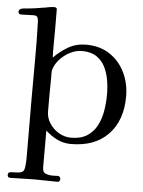

<svg xmlns="http://www.w3.org/2000/svg" viewBox="-82 -768 751 1009"><g transform="rotate(5 293.0 -264.0)"><path d="M479 -288Q479 -326 472.5 -364Q466 -402 450 -433.5Q434 -465 404.5 -484.5Q375 -504 329 -504Q297 -504 265.5 -488Q234 -472 210.5 -445.5Q187 -419 179 -387Q178 -380 178.5 -372.5Q179 -365 179 -357Q179 -336 178.5 -315Q178 -294 178 -273V-173Q178 -138 197 -109Q216 -80 246 -62.5Q276 -45 310 -45Q362 -45 395 -66.5Q428 -88 446.5 -123.5Q465 -159 472 -202Q479 -245 479 -288ZM580 -286Q580 -160 509.5 -86Q439 -12 312 -12Q273 -12 239.5 -28.5Q206 -45 178 -71V123Q178 149 195 155.5Q212 162 234 162Q240 162 246.5 161.5Q253 161 259 161Q266 161 269.5 166Q273 171 273 177Q273 192 259 192Q228 192 197.5 191Q167 190 136 190Q105 190 73.5 191.5Q42 193 10 193Q-4 193 -4 178Q-4 164 11.5 163Q27 162 36 162Q42 162 47.5 161.5Q53 161 59 160Q76 156 80 145.5Q84 135 85 120Q87 102 87 83Q87 64 87 45L86 -238Q86 -337 86.5 -436Q87 -535 84 -634Q84 -648 80 -658.5Q76 -669 59 -669Q43 -669 27 -668Q11 -667 -6 -667Q-22 -667 -22 -680Q-22 -692 -12 -696Q-5 -699 2.5 -700Q10 -701 17 -701Q40 -703 58.5 -705.5Q77 -708 99 -712Q116 -714 131.5 -717.5Q147 -721 163 -721Q174 -721 177 -713Q178 -663 177.5 -612.5Q177 -562 177 -511Q177 -498 177 -484Q177 -470 178 -456Q213 -492 254.5 -515.5Q296 -539 347 -539Q420 -539 472 -504.5Q524 -470 552 -412.5Q580 -355 580 -286Z"/></g></svg>

Font: Kaisei HarunoUmi
Style: Regular
Weight: 400
Designer: Font-Kai, 金井和夫
Foundry: KAZUO KANAI
Version: Version 5.003